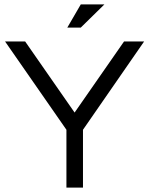

<svg xmlns="http://www.w3.org/2000/svg" viewBox="-20 -850 676 870"><path d="M281 0V-262L3 -662H94L318 -340L542 -662H633L356 -262V0ZM285 -725 346 -830H453L346 -725Z"/></svg>

Font: Questrial
Style: Regular
Weight: 400
Designer: Joe Prince, Laura Meseguer
Foundry: Joe Prince, Laura Meseguer
Version: Version 2.000; ttfautohint (v1.8.3)